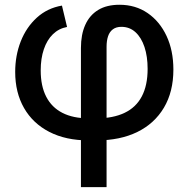

<svg xmlns="http://www.w3.org/2000/svg" viewBox="-20 -566 776 790"><path d="M313 204.1V-368.7Q313 -423.8 330.8 -463.6Q348.6 -503.4 383.8 -524.9Q418.9 -546.4 471.7 -546.4Q537.6 -546.4 587.4 -512.2Q637.2 -478 665.3 -418Q693.4 -357.9 693.4 -279.8Q693.4 -188.5 654.5 -123Q615.7 -57.6 544.9 -22.9Q474.1 11.7 377 11.7H344.7Q251 11.7 183.1 -23.2Q115.2 -58.1 78.9 -121.6Q42.5 -185.1 42.5 -270Q42.5 -337.4 65.4 -395.8Q88.4 -454.1 131.6 -493.4Q174.8 -532.7 234.9 -543L255.9 -455.1Q221.7 -448.7 197.5 -425Q173.3 -401.4 160.4 -363.3Q147.5 -325.2 147.5 -276.4Q147.5 -211.9 170.2 -168Q192.9 -124 236.8 -101.6Q280.8 -79.1 344.7 -79.1H377Q445.3 -79.1 492.4 -101.6Q539.6 -124 563.5 -169.4Q587.4 -214.8 587.4 -282.7Q587.4 -333.5 574.5 -372.6Q561.5 -411.6 537.4 -433.6Q513.2 -455.6 479.5 -455.6Q458 -455.6 444.3 -445.3Q430.7 -435.1 424.6 -416.7Q418.5 -398.4 418.5 -373.5V204.1Z"/></svg>

Font: Inter 20pt Medium
Style: Regular
Weight: 500
Version: Version 4.001;git-66647c0bb